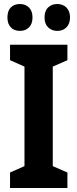

<svg xmlns="http://www.w3.org/2000/svg" viewBox="-20 -937 385 957"><path d="M316 0H30V-77L102 -109V-605L30 -637V-714H316V-637L243 -605V-109L316 -77ZM17 -850Q17 -883 34 -900Q51 -917 79 -917Q107 -917 124.5 -899.5Q142 -882 142 -850Q142 -818 124.5 -800.5Q107 -783 79 -783Q51 -783 34 -800.5Q17 -818 17 -850ZM202 -850Q202 -883 220 -900Q238 -917 265 -917Q293 -917 311 -899.5Q329 -882 329 -850Q329 -818 311 -800.5Q293 -783 266 -783Q238 -783 220 -800.5Q202 -818 202 -850Z"/></svg>

Font: Noto Sans Condensed
Style: Regular
Weight: 400
Width: 3
Version: Version 2.013